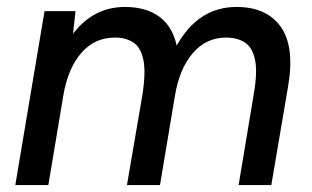

<svg xmlns="http://www.w3.org/2000/svg" viewBox="-20 -532 897 552"><path d="M24 0 108 -500H197L190 -435Q249 -512 339 -512Q400 -512 438 -484Q476 -456 488 -401Q550 -512 660 -512Q747 -512 787.5 -454.5Q828 -397 808 -282L760 0H666L709 -258Q721 -325 713 -361Q705 -397 683 -410.5Q661 -424 630 -424Q573 -424 534.5 -379.5Q496 -335 483 -257L440 0H345L389 -257Q400 -325 392 -361Q384 -397 362.5 -410.5Q341 -424 310 -424Q252 -424 213.5 -379.5Q175 -335 162 -257L119 0Z"/></svg>

Font: Figtree Medium
Style: Italic
Weight: 500
Italic angle: -9.5°
Foundry: Erik Kennedy
Version: Version 2.001; ttfautohint (v1.8.4.7-5d5b);gftools[0.9.27]